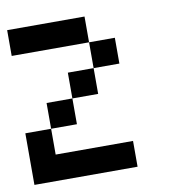

<svg xmlns="http://www.w3.org/2000/svg" viewBox="-63 -1056 544 611"><g transform="rotate(-10 208.5 -750.0)"><path d="M0 -500V-666.7H83.3V-583.3H333.3V-500ZM0 -916.7V-1000H250V-916.7ZM83.3 -666.7V-750H166.7V-666.7ZM250 -916.7H333.3V-833.3H250ZM166.7 -750V-833.3H250V-750Z"/></g></svg>

Font: Galmuri11 Regular
Style: Regular
Weight: 400
Designer: Minseo Lee (Quiple)
Version: Version 2.356;hotconv 1.1.0;makeotfexe 2.6.0 DEVELOPMENT